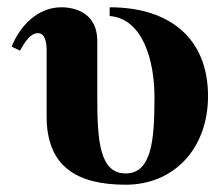

<svg xmlns="http://www.w3.org/2000/svg" viewBox="-20 -493 616 527"><path d="M247 -381C247 -454 191 -473 148 -473C82 -473 33 -419 12 -365L35 -354C48 -378 64 -402 84 -402C103 -402 108 -378 108 -355V-173C108 -36 191 14 325 14C459 14 551 -87 551 -229C551 -387 447 -473 281 -473V-449C371 -442 404 -329 404 -226C404 -111 397 -17 325 -17C254 -17 247 -105 247 -225Z"/></svg>

Font: XITS
Style: Bold
Weight: 700
Designer: MicroPress Inc., with final additions and corrections provided by Coen Hoffman, Elsevier (retired)
Version: Version 1.107